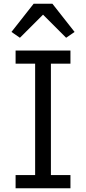

<svg xmlns="http://www.w3.org/2000/svg" viewBox="-20 -1002 458 1022"><path d="M159 -982H259L377 -832L332 -801L209 -924L86 -801L41 -832ZM355 0H63V-70H167V-663H63V-733H355V-663H251V-70H355Z"/></svg>

Font: IBM Plex Sans JP
Style: Regular
Weight: 400
Designer: Mike Abbink; Paul van der Laan; Pieter van Rosmalen; Wujin Sim; Yejin Wi; Jinhee Kim; Boomi Park; Yona Kim; Kichan Ma
Foundry: Sandoll Inc.
Version: Version 1.000